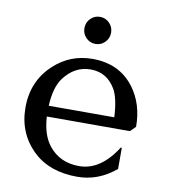

<svg xmlns="http://www.w3.org/2000/svg" viewBox="-84 -819 792 900"><g transform="rotate(10 312.0 -368.5)"><path d="M274.9 -728.3Q293.5 -747.1 319.8 -747.1Q346.2 -747.1 364.7 -728.3Q383.3 -709.5 383.3 -682.6Q383.3 -655.8 364.7 -637Q346.2 -618.2 319.8 -618.2Q293.5 -618.2 274.9 -637Q256.3 -655.8 256.3 -682.6Q256.3 -709.5 274.9 -728.3ZM343.8 9.8Q212.9 9.8 135.7 -62.5Q48.8 -144 48.8 -268.6Q48.8 -393.6 135.7 -474.6Q213.4 -546.9 319.3 -546.9Q447.3 -546.9 517.6 -454.1Q575.2 -377.9 575.2 -268.6L550.3 -243.7H154.8Q159.7 -157.7 198.2 -108.4Q251 -41 343.8 -41Q445.8 -41 521.5 -160.6L526.4 -160.2V-59.6Q443.8 9.8 343.8 9.8ZM154.8 -294.9H466.8Q462.4 -385.3 438 -426.8Q397 -496.6 319.3 -496.6Q243.2 -496.6 192.4 -428.2Q159.2 -383.3 154.8 -294.9Z"/></g></svg>

Font: Classica
Style: Book
Weight: 400
Designer: Wojciech Kalinowski "wmk69" (wmk69@o2.pl)
Foundry: Wojciech Kalinowski "wmk69" (wmk69@o2.pl)
Version: Version 2.1.1; 2021-05-14